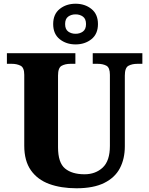

<svg xmlns="http://www.w3.org/2000/svg" viewBox="-20 -999 799 1029"><path d="M390 10Q307 10 244 -13Q181 -36 145.5 -86.5Q110 -137 110 -218V-598Q110 -637 90 -647Q70 -657 43 -657H17V-714H384V-657H358Q330 -657 310.5 -646.5Q291 -636 291 -594V-210Q291 -127 328.5 -96Q366 -65 433 -65Q492 -65 530.5 -101Q569 -137 569 -217V-598Q569 -637 550 -647Q531 -657 503 -657H477V-714H743V-657H717Q688 -657 668.5 -646.5Q649 -636 649 -594V-215Q649 -148 622.5 -97.5Q596 -47 538.5 -18.5Q481 10 390 10ZM385 -761Q335 -761 300 -789Q265 -817 265 -870Q265 -923 300 -951Q335 -979 385 -979Q435 -979 470 -951Q505 -923 505 -870Q505 -817 470 -789Q435 -761 385 -761ZM385 -818Q408 -818 424.5 -830Q441 -842 441 -870Q441 -898 424.5 -910Q408 -922 385 -922Q362 -922 345.5 -910Q329 -898 329 -870Q329 -842 345.5 -830Q362 -818 385 -818Z"/></svg>

Font: Noto Serif Lao ExtraBold
Style: Regular
Weight: 800
Designer: Monotype Design Team
Foundry: Monotype Imaging Inc.
Version: Version 2.003; ttfautohint (v1.8.4.7-5d5b)